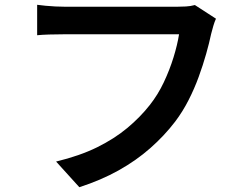

<svg xmlns="http://www.w3.org/2000/svg" viewBox="-20 -743 1040 801"><path d="M881 -665Q875 -652 870 -635Q865 -618 861 -602Q853 -564 840 -518Q827 -472 809 -422.5Q791 -373 766.5 -325Q742 -277 711 -236Q666 -177 607 -125Q548 -73 474.5 -32Q401 9 311 38L214 -69Q313 -93 385 -128.5Q457 -164 511 -209Q565 -254 605 -305Q639 -348 663.5 -400Q688 -452 704 -504Q720 -556 727 -600Q712 -600 676 -600Q640 -600 592 -600Q544 -600 491.5 -600Q439 -600 390 -600Q341 -600 303 -600Q265 -600 248 -600Q215 -600 184.5 -599Q154 -598 135 -596V-723Q150 -721 170 -719Q190 -717 211 -716Q232 -715 248 -715Q263 -715 293 -715Q323 -715 363 -715Q403 -715 447.5 -715Q492 -715 535.5 -715Q579 -715 617.5 -715Q656 -715 683.5 -715Q711 -715 722 -715Q736 -715 755.5 -716Q775 -717 793 -722Z"/></svg>

Font: Noto Sans SC SemiBold
Style: Regular
Weight: 600
Designer: Ryoko NISHIZUKA 西塚涼子 (kana, bopomofo & ideographs); Paul D. Hunt (Latin, Greek & Cyrillic); Sandoll Communications 산돌커뮤니
Foundry: Adobe
Version: Version 2.004-H2;hotconv 1.0.118;makeotfexe 2.5.65603